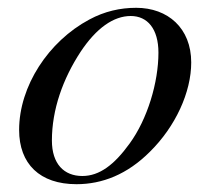

<svg xmlns="http://www.w3.org/2000/svg" viewBox="-20 -461 529 492"><path d="M470 -301C470 -389 410 -441 329 -441C288 -441 248 -432 209 -411C104 -355 29 -240 29 -128C29 -41 82 11 176 11C242 11 306 -14 364 -72C430 -137 470 -225 470 -301ZM386 -326C386 -250 358 -156 312 -93C273 -39 235 -10 191 -10C144 -10 113 -41 113 -101C113 -180 141 -259 187 -329C227 -389 271 -420 315 -420C358 -420 386 -387 386 -326Z"/></svg>

Font: XITS
Style: Italic
Weight: 400
Italic angle: -16.33°
Designer: MicroPress Inc., with final additions and corrections provided by Coen Hoffman, Elsevier (retired)
Version: Version 1.107